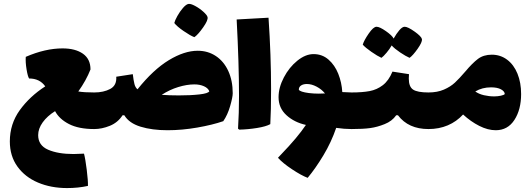

<svg xmlns="http://www.w3.org/2000/svg" viewBox="-20 -656 2699 976"><path d="M486 -93Q486 -45 480 -22.5Q474 0 459 0Q380 0 330.5 -25.5Q281 -51 260 -91Q220 -66 197 -34Q174 -2 174 31Q174 83 224.5 105Q275 127 354 127Q373 127 407 125Q414 151 421 207.5Q428 264 427 289Q378 300 321 300Q239 300 173 272Q107 244 68.5 190.5Q30 137 30 63Q30 -26 80.5 -96Q131 -166 210 -217Q182 -257 128 -257Q121 -267 115 -303.5Q109 -340 111 -367Q210 -410 298 -410Q363 -410 401.5 -383Q440 -356 440 -303Q418 -247 378 -191Q408 -186 459 -186Q475 -186 480.5 -163Q486 -140 486 -93Z M1163 -182Q1163 -162 1150 -117Q1137 -72 1115 -40Q1060 -21 982.5 -7.5Q905 6 832 6Q753 6 694.5 -12Q636 -30 612 -70H603Q579 -33 538.5 -16.5Q498 0 459 0Q444 0 438 -22.5Q432 -45 432 -93Q432 -140 437.5 -163Q443 -186 459 -186Q507 -186 540.5 -204Q574 -222 571 -266L655 -279Q659 -246 663.5 -228.5Q668 -211 679 -202Q759 -302 838 -350Q917 -398 985 -398Q1037 -398 1077.5 -371Q1118 -344 1140.5 -295Q1163 -246 1163 -182ZM889 -171Q949 -171 993.5 -176Q1038 -181 1044 -192Q1038 -208 1017 -217.5Q996 -227 968 -227Q930 -227 886 -213.5Q842 -200 802 -174Q839 -171 889 -171ZM866 -539Q869 -552 881.5 -574.5Q894 -597 910 -615.5Q926 -634 938 -636Q949 -638 971.5 -626Q994 -614 1013.5 -596.5Q1033 -579 1035 -569Q1039 -554 1012.5 -516.5Q986 -479 968 -467Q947 -475 913 -498.5Q879 -522 866 -539Z M1190 -2Q1195 -82 1195 -168Q1195 -329 1183 -557L1345 -566Q1358 -374 1358 -202Q1358 -93 1354 -25Q1333 -13 1287 -5.5Q1241 2 1196 3Z M1794 -93Q1794 -45 1788 -22.5Q1782 0 1767 0Q1730 0 1689 -6Q1664 67 1624 133.5Q1584 200 1544 248Q1512 236 1464.5 204.5Q1417 173 1393 146Q1396 142 1400.5 138Q1405 134 1409 129Q1493 42 1535 -21Q1476 -34 1436 -70.5Q1396 -107 1396 -162Q1396 -211 1423 -262.5Q1450 -314 1491.5 -347.5Q1533 -381 1574 -381Q1618 -381 1650 -353Q1682 -325 1699.5 -281Q1717 -237 1720 -188Q1752 -186 1767 -186Q1783 -186 1788.5 -163Q1794 -140 1794 -93ZM1550 -183Q1574 -180 1600 -180Q1622 -180 1632 -181Q1615 -202 1589.5 -215.5Q1564 -229 1540 -229Q1522 -229 1510.5 -221.5Q1499 -214 1499 -200Q1505 -189 1550 -183Z M2185 -93Q2185 -45 2179 -22.5Q2173 0 2158 0Q2056 0 2003 -70H1994Q1973 -40 1935 -25Q1898 -10 1862 -5Q1826 0 1767 0Q1752 0 1746 -22.5Q1740 -45 1740 -93Q1740 -140 1745.5 -163Q1751 -186 1767 -186Q1822 -186 1859 -193Q1896 -200 1926 -223Q1956 -246 1975 -292L2059 -279Q2058 -271 2058 -257Q2058 -215 2080 -200.5Q2102 -186 2158 -186Q2174 -186 2179.5 -163Q2185 -140 2185 -93ZM2062 -362Q2043 -370 2014 -389.5Q1985 -409 1971 -425Q1961 -407 1945 -388Q1929 -369 1919 -362Q1899 -371 1868 -392.5Q1837 -414 1824 -429Q1830 -450 1854 -485Q1878 -520 1894 -520Q1910 -520 1942 -497.5Q1974 -475 1981 -460Q1995 -485 2010 -502.5Q2025 -520 2037 -520Q2053 -520 2087.5 -495.5Q2122 -471 2125 -457Q2127 -442 2103 -408Q2079 -374 2062 -362Z M2629 -178Q2629 -99 2595 -46.5Q2561 6 2500 6Q2460 6 2416.5 -16Q2373 -38 2334 -74Q2301 -38 2256.5 -19Q2212 0 2158 0Q2143 0 2137 -22.5Q2131 -45 2131 -93Q2131 -140 2136.5 -163Q2142 -186 2158 -186Q2203 -186 2236.5 -200.5Q2270 -215 2292.5 -236Q2315 -257 2345 -292Q2381 -335 2409.5 -356.5Q2438 -378 2480 -378Q2524 -378 2558 -352.5Q2592 -327 2610.5 -281.5Q2629 -236 2629 -178ZM2546 -178Q2545 -192 2526.5 -202Q2508 -212 2476 -212Q2431 -212 2396 -191Q2414 -178 2440 -172Q2466 -166 2492 -166Q2510 -166 2526 -169.5Q2542 -173 2546 -178Z"/></svg>

Font: Lalezar
Style: Regular
Weight: 400
Designer: Borna Izadpanah
Foundry: Borna Izadpanah
Version: Version 1.003